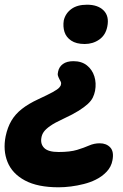

<svg xmlns="http://www.w3.org/2000/svg" viewBox="-80 -540 522 816"><path d="M169 256Q80 256 26 227Q-28 198 -48 148.5Q-68 99 -56 39Q-48 1 -31.5 -27Q-15 -55 13 -77Q41 -99 82 -118Q123 -137 144 -148.5Q165 -160 172 -168Q179 -176 179 -181Q181 -187 178.5 -192Q176 -197 172.5 -203.5Q169 -210 166.5 -217.5Q164 -225 167 -236Q171 -256 187.5 -268Q204 -280 232 -280Q267 -280 289.5 -262Q312 -244 321 -215.5Q330 -187 324 -154Q321 -139 314.5 -125.5Q308 -112 293.5 -98.5Q279 -85 254.5 -69.5Q230 -54 191 -36Q152 -18 133 -4.5Q114 9 106 20.5Q98 32 96 45Q91 72 108 89Q125 106 169 106Q218 106 247.5 97Q277 88 298.5 78.5Q320 69 344 69Q372 69 388.5 86.5Q405 104 398 141Q393 169 373 190Q353 211 326 224Q304 235 276.5 242Q249 249 221.5 252.5Q194 256 169 256ZM280 -353Q244 -353 222.5 -367.5Q201 -382 194 -404.5Q187 -427 191 -453Q198 -483 223 -501.5Q248 -520 290 -520Q336 -520 360.5 -495.5Q385 -471 376 -427Q369 -391 342 -372Q315 -353 280 -353Z"/></svg>

Font: Shantell Sans
Style: Bold Italic
Weight: 700
Italic angle: -11°
Designer: Stephen Nixon, Anya Danilova, Shantell Martin
Foundry: Arrow Type
Version: Version 1.011;[c5ecc13dd]